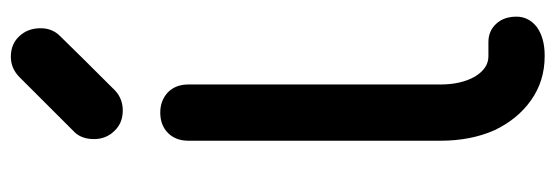

<svg xmlns="http://www.w3.org/2000/svg" viewBox="-342 -642 985 340"><g transform="rotate(-90 150.0 -472.5)"><path d="M219.7 0Q175.8 0 141.6 -24.4Q108.4 -47.9 88.9 -88.9Q70.3 -130.9 70.3 -184.6Q70.3 -334 70.3 -630.9Q70.3 -653.3 84 -667Q97.7 -680.7 120.1 -680.7Q141.6 -680.7 156.2 -667Q169.9 -653.3 169.9 -630.9Q169.9 -482.4 169.9 -184.6Q169.9 -148.4 183.6 -124Q198.2 -99.6 219.7 -99.6Q228.5 -99.6 245.1 -99.6Q264.6 -99.6 277.3 -85.9Q290 -72.3 290 -49.8Q290 -28.3 271.5 -13.7Q252 0 221.7 0Q221.7 0 219.7 0ZM124 -747.1Q101.6 -747.1 87.9 -761.7Q73.2 -776.4 73.2 -797.9Q73.2 -819.3 85 -832Q117.2 -864.3 182.6 -929.7Q198.2 -945.3 218.8 -945.3Q242.2 -945.3 255.9 -929.7Q269.5 -915 269.5 -892.6Q269.5 -872.1 255.9 -858.4Q223.6 -825.2 159.2 -760.7Q144.5 -747.1 124 -747.1Z"/></g></svg>

Font: Abed
Style: Bold
Weight: 700
Designer: Johan Aakerlund
Version: Version 3.105